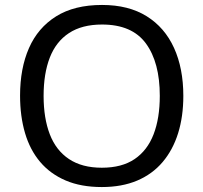

<svg xmlns="http://www.w3.org/2000/svg" viewBox="-20 -745 821 775"><path d="M720 -358Q720 -275 699 -207.5Q678 -140 636.5 -91Q595 -42 533.5 -16Q472 10 391 10Q307 10 245 -16.5Q183 -43 142 -91.5Q101 -140 81 -208Q61 -276 61 -359Q61 -469 97 -551Q133 -633 206.5 -679Q280 -725 392 -725Q499 -725 572 -679.5Q645 -634 682.5 -551.5Q720 -469 720 -358ZM156 -358Q156 -268 181 -203Q206 -138 258.5 -103Q311 -68 391 -68Q472 -68 523.5 -103Q575 -138 600 -203Q625 -268 625 -358Q625 -493 569 -569.5Q513 -646 392 -646Q311 -646 258.5 -611.5Q206 -577 181 -512.5Q156 -448 156 -358Z"/></svg>

Font: Noto Sans Khmer
Style: Regular
Weight: 400
Designer: Danh Hong and the Monotype Design Team
Foundry: Monotype Imaging Inc.
Version: Version 2.003